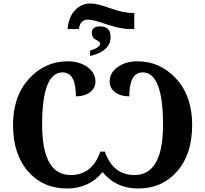

<svg xmlns="http://www.w3.org/2000/svg" viewBox="-20 -1078 1184 1108"><path d="M754.9 -1002.9V-910.2H734.9Q674.3 -910.2 595.5 -937.5Q516.6 -964.8 488.8 -964.8Q445.8 -964.8 437 -919.9L435.1 -910.2H370.1Q375.5 -978 411.9 -1018.1Q448.2 -1058.1 503.9 -1058.1Q539.6 -1058.1 616 -1030.5Q692.4 -1002.9 748 -1002.9ZM500 -754.9V-786.1Q558.1 -803.7 558.1 -828.1Q558.1 -835.9 533.9 -848.4Q509.8 -860.8 509.8 -887.2Q509.8 -925.8 557.1 -925.8Q618.2 -925.8 618.2 -865.2Q618.2 -782.2 500 -754.9ZM418 -522Q418 -660.2 340.8 -660.2Q223.1 -660.2 223.1 -357.9Q223.1 -67.9 388.2 -67.9Q512.2 -67.9 559.1 -203.1H585Q631.8 -67.9 755.9 -67.9Q920.9 -67.9 920.9 -357.9Q920.9 -660.2 803.2 -660.2Q726.1 -660.2 726.1 -522Q674.3 -522 643.6 -546.4Q612.8 -570.8 612.8 -606Q612.8 -658.2 658.9 -691.2Q705.1 -724.1 773.9 -724.1Q904.3 -724.1 996.6 -623.8Q1088.9 -523.4 1088.9 -356.9Q1088.9 -188 1002.2 -89.1Q915.5 9.8 777.8 9.8Q649.4 9.8 571.8 -85Q494.6 9.8 366.2 9.8Q228.5 9.8 141.8 -89.1Q55.2 -188 55.2 -356.9Q55.2 -522.9 147.5 -623.5Q239.7 -724.1 370.1 -724.1Q438 -724.1 484.4 -691.4Q530.8 -658.7 530.8 -606Q530.8 -569.8 499.8 -545.9Q468.8 -522 418 -522Z"/></svg>

Font: Droid Serif
Style: Bold
Weight: 700
Designer: Monotype Design team
Foundry: Monotype Imaging Inc.
Version: Version 1.03